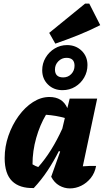

<svg xmlns="http://www.w3.org/2000/svg" viewBox="-20 -1041 579 1069"><path d="M168 6Q89 8 47.5 -32.5Q6 -73 6 -161Q6 -225 27 -285.5Q48 -346 83.5 -395Q119 -444 163.5 -472.5Q208 -501 255 -501Q328 -501 355 -439L368 -492H521L441 -115Q478 -118 515 -117Q508 -78 485.5 -50Q463 -22 432.5 -7Q402 8 369 8Q338 8 310 -8Q282 -24 265 -57L315 -197L308 -200Q279 -143 245 -91.5Q211 -40 168 6ZM161 -126Q177 -116 193 -111Q268 -195 327 -325L341 -384Q293 -398 236 -402Q202 -345 181.5 -272.5Q161 -200 161 -126ZM328 -539Q279 -539 247 -570.5Q215 -602 215 -650Q215 -688 234 -720Q253 -752 284.5 -771Q316 -790 353 -790Q402 -790 434.5 -758.5Q467 -727 467 -679Q467 -641 448.5 -609Q430 -577 398.5 -558Q367 -539 328 -539ZM332 -610Q359 -610 377 -629Q395 -648 395 -675Q395 -719 350 -719Q324 -719 305 -700Q286 -681 286 -654Q286 -610 332 -610ZM288 -798 254 -858 454 -1021H477L538 -901Q477 -870 414.5 -845Q352 -820 288 -798Z"/></svg>

Font: Piazzolla ExtraBold
Style: Italic
Weight: 800
Italic angle: -11.3°
Designer: Juan Pablo del Peral
Foundry: Huerta Tipografica
Version: Version 1.330